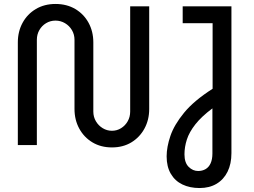

<svg xmlns="http://www.w3.org/2000/svg" viewBox="-20 -732 1281 969"><path d="M545 12Q489 12 446.5 -13.5Q404 -39 380 -83Q356 -127 356 -182V-531Q356 -558 343 -580Q330 -602 308 -615Q286 -628 260 -628Q234 -628 212.5 -615Q191 -602 178.5 -580Q166 -558 166 -531V0H70V-518Q70 -573 94 -617Q118 -661 161 -686.5Q204 -712 260 -712Q317 -712 360 -686.5Q403 -661 427 -617Q451 -573 451 -518V-169Q451 -142 464 -120Q477 -98 498.5 -85Q520 -72 545 -72Q570 -72 591 -85Q612 -98 624.5 -120Q637 -142 637 -169V-700H733V-182Q733 -127 709 -83Q685 -39 643 -13.5Q601 12 545 12ZM987 217Q938 217 900.5 199Q863 181 842 145Q821 109 821 57Q821 10 840 -46Q859 -102 909 -163Q959 -224 1053 -284V-615H902V-700H1148V41Q1148 95 1128.5 134.5Q1109 174 1073 195.5Q1037 217 987 217ZM980 131Q1001 131 1017.5 121.5Q1034 112 1043 92Q1052 72 1052 43V-185Q997 -144 966 -104.5Q935 -65 923 -27.5Q911 10 911 47Q911 89 932 110Q953 131 980 131Z"/></svg>

Font: MuseoModerno Thin
Style: Regular
Weight: 400
Version: Version 1.003